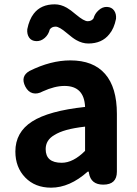

<svg xmlns="http://www.w3.org/2000/svg" viewBox="-20 -853 631 887"><path d="M216 14Q142 14 96.5 -33Q51 -80 51 -153Q51 -242 128 -291.5Q205 -341 373 -359Q369 -456 278 -456Q233 -456 178 -431Q153 -417 131.5 -422.5Q110 -428 97 -453Q73 -500 116 -525Q214 -574 305 -574Q411 -574 465.5 -511.5Q520 -449 520 -327V-245V-163V-60Q520 0 457 0Q400 0 391 -53L390 -60H385Q302 14 216 14ZM265 -101Q318 -101 373 -156V-268Q321 -262 287 -252.5Q253 -243 231 -229Q191 -206 191 -164Q191 -101 265 -101ZM388 -652Q360 -652 332 -668Q316 -677 289 -700Q254 -730 237 -730Q219 -730 210 -717Q204 -693 187 -678Q169 -662 147 -663Q125 -664 114.5 -679.5Q104 -695 106 -718Q115 -763 136 -790Q169 -833 233 -833Q261 -833 289 -817Q305 -808 332 -785Q368 -755 385 -755Q403 -755 412 -768Q418 -790 435 -805Q453 -822 474.5 -821Q496 -820 507 -804.5Q518 -789 516 -766Q507 -721 485 -695Q451 -652 388 -652Z"/></svg>

Font: GenSenRounded2 TW B
Style: Regular
Weight: 700
Version: Version 2.000;PS 2;hotconv 16.6.51;makeotf.lib2.5.65220 DEVE